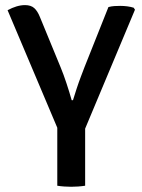

<svg xmlns="http://www.w3.org/2000/svg" viewBox="-20 -710 543 734"><path d="M199 -283.5H305.5V0Q293 2 278.8 3Q264.5 4 252 4Q240.5 4 225.5 3Q210.5 2 199 0ZM394.5 -683Q405.5 -686 417 -686.8Q428.5 -687.5 439.5 -687.5Q453 -687.5 466.5 -685.8Q480 -684 491 -680.5L496 -673L297 -198H209L9 -671Q26.5 -680.5 43.2 -685.5Q60 -690.5 75.5 -690.5Q98 -690.5 110.8 -679.2Q123.5 -668 133 -644L212 -452Q223 -425.5 234.2 -391.5Q245.5 -357.5 254 -327H259Q265 -347 273 -371.2Q281 -395.5 289.5 -417.8Q298 -440 303.5 -454.5Z"/></svg>

Font: Signika
Style: Regular
Weight: 400
Designer: Anna Giedry
Foundry: Anna Giedry
Version: Version 2.001